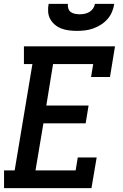

<svg xmlns="http://www.w3.org/2000/svg" viewBox="-20 -975 640 995"><path d="M1 0V-92H56L148 -643H104V-735H576L550 -576H452L463 -643H255L220 -428H439L424 -336H205L164 -92H372L383 -159H481L454 0ZM379 -815Q358 -815 337.5 -817.5Q317 -820 298.5 -827Q280 -834 265 -846.5Q250 -859 240.5 -876Q231 -893 229.5 -913.5Q228 -934 232 -955H332Q330 -943 334 -931Q338 -919 347 -912.5Q356 -906 368.5 -903.5Q381 -901 393 -901Q406 -901 418.5 -903.5Q431 -906 442.5 -912.5Q454 -919 462 -930.5Q470 -942 472 -955H572Q569 -934 560.5 -913.5Q552 -893 537 -876Q522 -859 503 -847Q484 -835 463 -827.5Q442 -820 421 -817.5Q400 -815 379 -815Z"/></svg>

Font: Iosevka Curly Slab SmBdEx
Style: Italic
Weight: 600
Width: 7
Italic angle: -9°
Monospace: yes
Designer: Belleve Invis
Foundry: Belleve Invis
Version: Version 11.1.0; ttfautohint (v1.8.3)